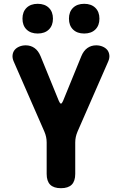

<svg xmlns="http://www.w3.org/2000/svg" viewBox="-20 -978 640 1008"><path d="M422 -802Q385 -802 363.5 -823Q342 -844 342 -880Q342 -916 363.5 -937Q385 -958 422 -958Q459 -958 480.5 -937Q502 -916 502 -880Q502 -844 480.5 -823Q459 -802 422 -802ZM178 -802Q141 -802 119.5 -823Q98 -844 98 -880Q98 -916 119.5 -937Q141 -958 178 -958Q215 -958 236.5 -937Q258 -916 258 -880Q258 -844 236.5 -823Q215 -802 178 -802ZM300 10Q262 10 243.5 -8.5Q225 -27 225 -65V-230Q225 -245 222 -259Q219 -273 213 -287L52 -655Q44 -673 46 -689Q48 -705 57 -716Q66 -727 81.5 -733.5Q97 -740 115 -740Q141 -740 161 -726Q181 -712 193 -683L289 -448Q295 -434 300 -434Q305 -434 311 -448L407 -683Q419 -712 439 -726Q459 -740 485 -740Q503 -740 518.5 -733.5Q534 -727 543 -716Q552 -705 554 -689Q556 -673 548 -655L387 -287Q381 -273 378 -259Q375 -245 375 -230V-65Q375 -27 356.5 -8.5Q338 10 300 10Z"/></svg>

Font: Maple Mono ExtraBold
Style: Regular
Weight: 800
Monospace: yes
Designer: subframe7536
Version: Version 7.000